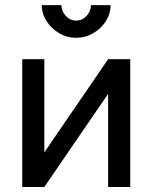

<svg xmlns="http://www.w3.org/2000/svg" viewBox="-20 -743 606 763"><path d="M409.7 -507.8H497.6V0H409.7V-370.1L156.2 0H68.4V-507.8H156.2V-137.7ZM282.7 -592.8Q319.3 -592.8 350.6 -611.1Q381.8 -629.4 400.6 -658.9Q419.4 -688.5 419.4 -722.7H341.3Q341.3 -698.7 324.2 -679.9Q307.1 -661.1 282.7 -661.1Q258.8 -661.1 241.5 -679.9Q224.1 -698.7 224.1 -722.7H146Q146 -688.5 165 -658.9Q184.1 -629.4 215.1 -611.1Q246.1 -592.8 282.7 -592.8Z"/></svg>

Font: Giphurs SC
Style: Regular
Weight: 400
Version: Version 0.920